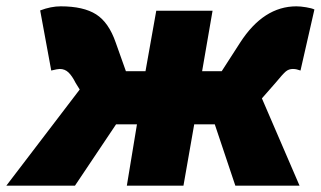

<svg xmlns="http://www.w3.org/2000/svg" viewBox="-90 -587 1014 607"><path d="M162 -304 149 -325Q138 -347 126.5 -358Q115 -369 99 -369Q92 -369 72 -364L37 -554Q71 -567 102 -567Q174 -567 214 -541.5Q254 -516 276 -452L308 -362H370L404 -553H582L549 -362H611L669 -452Q743 -567 847 -567Q860 -567 878 -564Q896 -561 904 -557L860 -364Q854 -366 848.5 -367.5Q843 -369 836 -369Q823 -369 813.5 -361Q804 -353 781 -325L738 -276L857 0H654L589 -194H524L490 0H311L343 -194H277L147 0H-70Z"/></svg>

Font: Nebula Sans Black
Style: Regular
Weight: 900
Italic angle: -9°
Designer: Paul D. Hunt for Adobe (as Source Sans)
Foundry: Nebula Entertainment & Broadcasting LLC
Version: Version 1.010